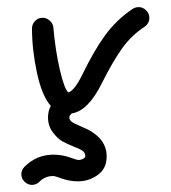

<svg xmlns="http://www.w3.org/2000/svg" viewBox="-20 -350 480 540"><path d="M370 -330Q382 -330 391 -321Q400 -312 400 -300Q400 -284 387 -275Q350 -251 323.5 -214Q297 -177 267 -117Q228 -38 182 -31Q175 -25 175 -20Q175 -13 181 -8Q187 -3 211 7Q280 35 280 90Q280 124 255 142Q230 160 200 160Q176 160 155 152.5Q134 145 130 145Q107 145 91 161Q82 170 70 170Q58 170 49 161Q40 152 40 140Q40 128 49 119Q83 85 130 85Q154 85 175.5 92.5Q197 100 200 100Q207 100 212 97.5Q217 95 218.5 93Q220 91 220 90Q220 82 215 76.5Q210 71 189 63Q169 55 155.5 47.5Q142 40 128.5 22Q115 4 115 -20Q115 -38 123 -52Q98 -80 84 -145Q70 -210 70 -270Q70 -282 78.5 -291Q87 -300 100 -300Q111 -300 120 -292Q129 -284 130 -273Q136 -206 148.5 -153Q161 -100 172 -90Q189 -94 213 -143Q244 -207 275.5 -250.5Q307 -294 353 -325Q361 -330 370 -330Z"/></svg>

Font: Pecita
Style: Book
Weight: 400
Width: 7
Version: Version 4.3